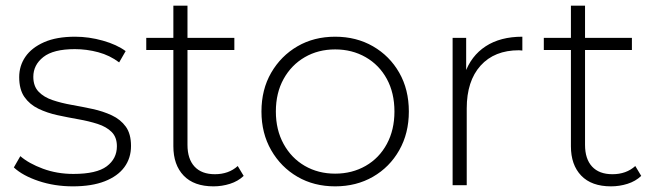

<svg xmlns="http://www.w3.org/2000/svg" viewBox="-20 -656 2324 680"><path d="M238 4Q173 4 116.5 -15Q60 -34 29 -63L52 -103Q82 -77 132 -58.5Q182 -40 240 -40Q322 -40 358 -67Q394 -94 394 -138Q394 -170 375.5 -188.5Q357 -207 326 -217Q295 -227 258 -233.5Q221 -240 184 -248Q147 -256 116 -271Q85 -286 66.5 -312.5Q48 -339 48 -383Q48 -423 70 -455Q92 -487 136 -506.5Q180 -526 246 -526Q295 -526 344.5 -512Q394 -498 425 -475L402 -435Q369 -460 328 -471Q287 -482 245 -482Q169 -482 133.5 -454Q98 -426 98 -384Q98 -351 116.5 -331.5Q135 -312 166 -301.5Q197 -291 234 -284.5Q271 -278 308 -270Q345 -262 376 -247.5Q407 -233 425.5 -207.5Q444 -182 444 -139Q444 -96 420.5 -64Q397 -32 351 -14Q305 4 238 4Z M736 4Q667 4 630.5 -34Q594 -72 594 -138V-636H644V-143Q644 -93 669 -66Q694 -39 741 -39Q790 -39 822 -68L843 -33Q823 -14 794.5 -5Q766 4 736 4ZM498 -479V-522H810V-479Z M1167 4Q1092 4 1033.5 -30Q975 -64 940.5 -124Q906 -184 906 -261Q906 -339 940.5 -398.5Q975 -458 1033.5 -492Q1092 -526 1167 -526Q1242 -526 1301 -492Q1360 -458 1394 -398.5Q1428 -339 1428 -261Q1428 -184 1394 -124Q1360 -64 1301 -30Q1242 4 1167 4ZM1167 -41Q1227 -41 1275 -68.5Q1323 -96 1350 -146Q1377 -196 1377 -261Q1377 -327 1350 -376.5Q1323 -426 1275 -453.5Q1227 -481 1167 -481Q1107 -481 1059.5 -453.5Q1012 -426 984.5 -376.5Q957 -327 957 -261Q957 -196 984.5 -146Q1012 -96 1059.5 -68.5Q1107 -41 1167 -41Z M1583 0V-522H1631V-379L1626 -395Q1648 -458 1700 -492Q1752 -526 1830 -526V-477Q1827 -477 1824 -477.5Q1821 -478 1818 -478Q1731 -478 1682 -423.5Q1633 -369 1633 -272V0Z M2144 4Q2075 4 2038.5 -34Q2002 -72 2002 -138V-636H2052V-143Q2052 -93 2077 -66Q2102 -39 2149 -39Q2198 -39 2230 -68L2251 -33Q2231 -14 2202.5 -5Q2174 4 2144 4ZM1906 -479V-522H2218V-479Z"/></svg>

Font: Modern
Style: Regular
Weight: 300
Designer: Julieta Ulanovsky
Foundry: Julieta Ulanovsky
Version: Version 8.000